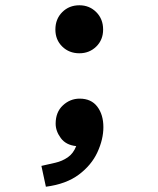

<svg xmlns="http://www.w3.org/2000/svg" viewBox="-20 -543 600 728"><path d="M154 165 137 86Q164 80 190 74Q216 68 237 53.5Q258 39 269 11Q230 7 210.5 -19.5Q191 -46 191 -74Q191 -118 218.5 -143.5Q246 -169 282 -169Q326 -169 349 -138.5Q372 -108 372 -61Q372 -15 349.5 34Q327 83 279 119Q231 155 154 165ZM281 -341Q242 -341 216 -366.5Q190 -392 190 -431Q190 -471 216 -497Q242 -523 281 -523Q319 -523 345 -497Q371 -471 371 -431Q371 -392 345 -366.5Q319 -341 281 -341Z"/></svg>

Font: Ubuntu Sans Mono Medium
Style: Regular
Weight: 500
Monospace: yes
Designer: Dalton Maag Ltd
Foundry: Dalton Maag Ltd
Version: Version 1.006